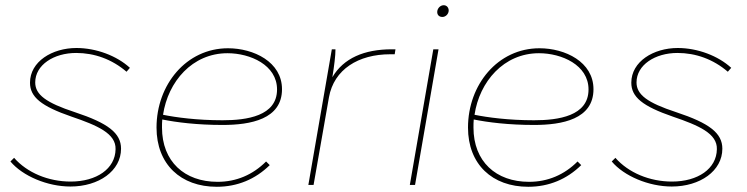

<svg xmlns="http://www.w3.org/2000/svg" viewBox="-20 -709 2862 736"><path d="M250 6C359 6 444 -54 444 -139C444 -199 394 -237 267 -279C157 -315 115 -346 115 -393C115 -460 186 -506 272 -506C342 -506 409 -482 465 -434L478 -449C428 -495 349 -525 273 -525C180 -525 95 -473 95 -392C95 -337 138 -302 254 -262C354 -228 425 -197 423 -137C422 -62 350 -13 251 -13C165 -13 84 -47 34 -104L20 -90C67 -34 162 6 250 6Z M811 7C890 7 959 -22 1014 -76L1000 -90C949 -39 886 -12 814 -12C687 -12 601 -90 601 -220C601 -230 601 -241 602 -251C656 -240 736 -230 833 -230C941 -230 1061 -252 1061 -367C1061 -472 952 -524 854 -524C694 -524 580 -384 580 -220C580 -79 673 7 811 7ZM605 -269C624 -396 717 -505 852 -505C939 -505 1042 -460 1042 -366C1042 -264 926 -248 833 -248C735 -248 654 -259 605 -269Z M1162 0H1182L1241 -336C1260 -443 1354 -501 1476 -501H1493L1496 -520H1482C1376 -520 1297 -486 1254 -413C1261 -455 1266 -496 1266 -520H1252Z M1551 0H1571L1661 -520H1641ZM1676 -644C1688 -644 1700 -655 1700 -669C1700 -679 1693 -689 1681 -689C1667 -689 1656 -676 1656 -663C1656 -652 1663 -644 1676 -644Z M2005 7C2084 7 2153 -22 2208 -76L2194 -90C2143 -39 2080 -12 2008 -12C1881 -12 1795 -90 1795 -220C1795 -230 1795 -241 1796 -251C1850 -240 1930 -230 2027 -230C2135 -230 2255 -252 2255 -367C2255 -472 2146 -524 2048 -524C1888 -524 1774 -384 1774 -220C1774 -79 1867 7 2005 7ZM1799 -269C1818 -396 1911 -505 2046 -505C2133 -505 2236 -460 2236 -366C2236 -264 2120 -248 2027 -248C1929 -248 1848 -259 1799 -269Z M2555 6C2664 6 2749 -54 2749 -139C2749 -199 2699 -237 2572 -279C2462 -315 2420 -346 2420 -393C2420 -460 2491 -506 2577 -506C2647 -506 2714 -482 2770 -434L2783 -449C2733 -495 2654 -525 2578 -525C2485 -525 2400 -473 2400 -392C2400 -337 2443 -302 2559 -262C2659 -228 2730 -197 2728 -137C2727 -62 2655 -13 2556 -13C2470 -13 2389 -47 2339 -104L2325 -90C2372 -34 2467 6 2555 6Z"/></svg>

Font: Fixel Display Thin
Style: Italic
Weight: 100
Italic angle: -10°
Designer: AlfaBravo + MacPaw
Foundry: Kyrylo Tkachov, Marchela Mozhyna, Serhii Makarenko, Maria Weinstein, Zakhar Kryvoshyya
Version: Version 1.210;Glyphs 3.2 (3217)